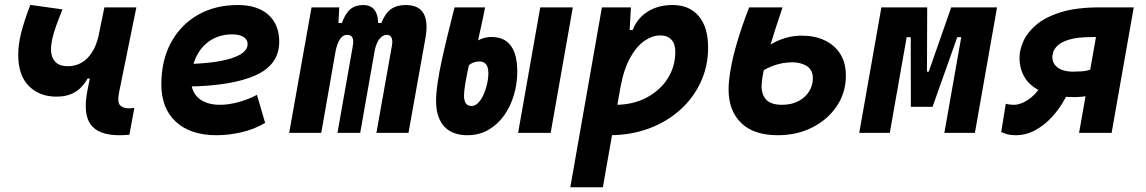

<svg xmlns="http://www.w3.org/2000/svg" viewBox="-20 -548 4728 792"><path d="M212.4 -149.4Q143.1 -149.4 99.1 -193.1Q55.2 -236.8 55.2 -322.3Q55.2 -363.8 67.1 -411.9Q79.1 -460 105 -527.8L237.8 -509.3Q221.7 -469.7 211.2 -440.2Q200.7 -410.6 195.6 -387.5Q190.4 -364.3 190.4 -342.8Q190.4 -313 207.3 -293.9Q224.1 -274.9 260.7 -274.9Q291 -274.9 315.9 -289.1Q340.8 -303.2 358.9 -331.1Q377 -358.9 386.7 -399.9L392.1 -224.1H341.3Q330.6 -204.6 314.2 -187.5Q297.9 -170.4 273.2 -159.9Q248.5 -149.4 212.4 -149.4ZM471.7 9.8Q386.2 9.8 353.8 -34.9Q321.3 -79.6 341.3 -178.2L410.6 -517.6H542.5L471.2 -167Q463.4 -127 475.1 -114Q486.8 -101.1 512.2 -101.1Q522.9 -101.1 534.2 -103L513.7 7.8Q503.4 8.8 491.7 9.3Q480 9.8 471.7 9.8Z M887.7 -115.7Q922.9 -115.7 963 -126.5Q1003.1 -137.3 1040 -156.7L1073.7 -41Q1027.3 -13.7 974.5 -2Q921.7 9.8 873.5 9.8Q766 9.8 705.8 -45.5Q645.5 -100.9 645.5 -199.7Q645.5 -298.3 685.1 -371.8Q724.6 -445.3 795.7 -486.3Q866.7 -527.3 961.4 -527.3Q1041.5 -527.3 1086.7 -487.3Q1131.8 -447.3 1131.8 -376Q1131.8 -281.7 1035.2 -237.8Q938.5 -193.8 752.9 -190.9L732.9 -283.7Q859.9 -284.7 930.7 -306.4Q1001.5 -328.1 1001.5 -365.7Q1001.5 -384.6 985 -395.4Q968.5 -406.2 938 -406.2Q887.9 -406.2 849.7 -382.4Q811.6 -358.5 790.3 -315.5Q769 -272.5 768.6 -215.3Q769 -168.3 800.6 -142Q832.2 -115.7 887.7 -115.7Z M1379.4 -517.6 1372.6 -384.3 1305.2 0H1172.9L1265.1 -517.6ZM1372.1 0 1435.5 -359.4Q1443.4 -404.3 1412.1 -404.3Q1394 -404.3 1382.1 -386Q1370.1 -367.7 1362.8 -330.6L1360.8 -453.1H1390.1Q1404.8 -493.2 1425.5 -510.3Q1446.3 -527.3 1478.5 -527.3Q1517.6 -527.3 1532 -494.6Q1546.4 -461.9 1534.7 -390.6L1465.8 0ZM1734.9 -390.6 1665 0H1532.7L1596.7 -359.4Q1600.6 -380.9 1595 -392.6Q1589.4 -404.3 1576.2 -404.3Q1558.1 -404.3 1544.2 -386Q1530.3 -367.7 1523.9 -330.6L1522 -453.1H1553.2Q1568.8 -493.7 1593 -510.5Q1617.2 -527.3 1653.8 -527.3Q1759.3 -527.3 1734.9 -390.6Z M1907.2 9.8Q1878.9 9.8 1855.2 1.5Q1831.5 -6.8 1814.5 -24.2Q1797.4 -41.5 1788.1 -68.1Q1778.8 -94.7 1778.8 -131.3Q1778.8 -163.6 1785.2 -206.5Q1791.5 -249.5 1802.5 -299.8Q1813.5 -350.1 1826.9 -405.3Q1840.3 -460.4 1855 -517.6H1981Q1971.7 -469.2 1960.7 -421.1Q1949.7 -373 1939.9 -324.7L1923.3 -318.4Q1918 -295.9 1911.1 -264.4Q1904.3 -232.9 1899.2 -202.4Q1894 -171.9 1894 -152.8Q1894 -133.3 1901.4 -122.1Q1908.7 -110.8 1925.3 -110.8Q1940.4 -110.8 1953.1 -124.3Q1965.8 -137.7 1975.1 -158.7Q1984.4 -179.7 1989.5 -202.6Q1994.6 -225.6 1994.6 -244.6Q1994.6 -261.7 1990.5 -272.7Q1986.3 -283.7 1978 -289.1Q1969.7 -294.4 1957.5 -294.4Q1944.8 -294.4 1933.3 -290.3Q1921.9 -286.1 1911.6 -277.3L1922.9 -363.8Q1952.6 -383.8 1971.2 -389.6Q1989.7 -395.5 2006.3 -395.5Q2043.9 -395.5 2067.6 -378.7Q2091.3 -361.8 2102.5 -330.3Q2113.8 -298.8 2113.8 -254.4Q2113.8 -203.6 2099.9 -156.2Q2085.9 -108.9 2059.3 -71.5Q2032.7 -34.2 1994.4 -12.2Q1956.1 9.8 1907.2 9.8ZM2117.2 0 2208.5 -517.6H2342.8L2251.5 0Z M2466.8 224.6H2332.5L2462.9 -517.6H2582.5L2575.7 -395ZM2493.2 9.8Q2462.4 9.8 2432.6 7.1Q2402.8 4.4 2372.1 0L2430.2 -127.9Q2457 -115.7 2519 -115.7Q2589.4 -115.7 2645.3 -144.5Q2701.2 -173.3 2733.4 -222.9Q2765.6 -272.5 2765.6 -335Q2765.6 -367.2 2749.5 -384.5Q2733.4 -401.9 2704.1 -401.9Q2671.4 -401.9 2638.9 -379.9Q2606.4 -357.9 2580.1 -311Q2553.7 -264.2 2539.6 -189.5L2559.1 -424.3H2601.6L2581.5 -397Q2595.7 -459.5 2641.8 -493.4Q2688 -527.3 2753.9 -527.3Q2823.7 -527.3 2862.3 -481.7Q2900.9 -436 2900.9 -351.6Q2900.9 -274.4 2870.1 -208.5Q2839.4 -142.6 2784.2 -93.5Q2729 -44.4 2654.8 -17.3Q2580.6 9.8 2493.2 9.8Z M3188 9.8Q3089.8 9.8 3037.6 -40.5Q2985.4 -90.8 2985.4 -179.2Q2985.4 -212.4 2993.7 -261.2Q3002 -310.1 3020.8 -374.3Q3039.6 -438.5 3070.3 -517.6H3208Q3177.7 -428.2 3158.4 -364Q3139.2 -299.8 3130.4 -257.8Q3121.6 -215.8 3121.6 -191.9Q3121.6 -156.7 3141.4 -136.2Q3161.1 -115.7 3205.6 -115.7Q3245.1 -115.7 3273.7 -130.9Q3302.2 -146 3317.6 -170.9Q3333 -195.8 3333 -224.6Q3333 -259.8 3308.3 -275.4Q3283.7 -291 3247.6 -291Q3227.5 -291 3206.5 -287.1Q3185.5 -283.2 3164.3 -274.9Q3143.1 -266.6 3122.1 -253.9L3127.4 -344.7Q3149.9 -360.8 3175 -373.5Q3200.2 -386.2 3228 -393.6Q3255.9 -400.9 3287.1 -400.9Q3340.8 -400.9 3381.8 -381.6Q3422.9 -362.3 3446 -325.7Q3469.2 -289.1 3469.2 -235.8Q3469.2 -166 3431.9 -110.4Q3394.5 -54.7 3331.1 -22.5Q3267.6 9.8 3188 9.8Z M3773.4 -107.4 3805.2 -252.4H3811L3903.8 -517.6H3984.4L3962.9 -394.5H3928.7L3826.7 -107.4ZM3524.4 0 3615.7 -517.6H3741.7L3650.4 0ZM3737.3 -107.4 3736.8 -394.5H3702.6L3724.1 -517.6H3804.7L3803.7 -252.4H3807.6L3788.1 -107.4ZM3875.5 0 3966.8 -517.6H4092.8L4001.5 0Z M4412.1 -147.5Q4334 -147.5 4283.9 -167.5Q4233.9 -187.5 4209.7 -224.1Q4185.5 -260.7 4185.5 -310.5Q4185.5 -341.8 4201.2 -377.4Q4216.8 -413.1 4253.9 -445.1Q4291 -477.1 4355.2 -497.3Q4419.4 -517.6 4516.6 -517.6H4524.9L4508.3 -395H4483.4Q4424.8 -395 4391.6 -385Q4358.4 -375 4343.5 -360.8Q4328.6 -346.7 4324.7 -333.5Q4320.8 -320.3 4320.8 -313.5Q4320.8 -293.9 4331.5 -280.3Q4342.3 -266.6 4361.6 -259.5Q4380.9 -252.4 4406.2 -252.4Q4420.4 -252.4 4442.1 -253.7Q4463.9 -254.9 4487.3 -264.2L4466.8 -152.8Q4457 -150.4 4441.2 -148.9Q4425.3 -147.5 4412.1 -147.5ZM4169.4 9.8Q4149.9 9.8 4136.2 6.1Q4122.6 2.4 4109.9 -3.4L4128.9 -120.1Q4137.7 -117.2 4147.5 -116.5Q4157.2 -115.7 4161.6 -115.7Q4189.5 -115.7 4219.5 -135.5Q4249.5 -155.3 4271.2 -188Q4293 -220.7 4295.4 -258.3L4406.7 -225.1Q4396 -183.6 4373.5 -141.8Q4351.1 -100.1 4319.8 -65.9Q4288.6 -31.7 4250.5 -11Q4212.4 9.8 4169.4 9.8ZM4431.2 0 4522.5 -517.6H4656.7L4565.4 0Z"/></svg>

Font: Cascadia Mono NF
Style: Italic
Weight: 400
Italic angle: -10°
Monospace: yes
Designer: Aaron Bell
Foundry: Saja Typeworks
Version: Version 2404.023